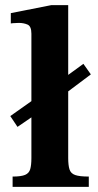

<svg xmlns="http://www.w3.org/2000/svg" viewBox="-20 -726 382 746"><path d="M325 0H29V-40Q62 -40 77.5 -46.5Q93 -53 97.5 -69Q102 -85 102 -112V-270L48 -233L20 -275L102 -333V-595Q102 -624 87 -630.5Q72 -637 53 -637Q41 -637 31.5 -636Q22 -635 22 -635V-675L179 -706H245V-435L304 -478L333 -437L245 -371V-112Q245 -84 250 -68Q255 -52 272 -46Q289 -40 325 -40Z"/></svg>

Font: STIX Two Text
Style: Bold
Weight: 700
Designer: Ross Mills, John Hudson & Paul Hanslow, Tiro Typeworks Ltd; with prior portions MicroPress Inc., and Coen Hoffman.
Foundry: Tiro Typeworks Ltd
Version: Version 2.13 b171